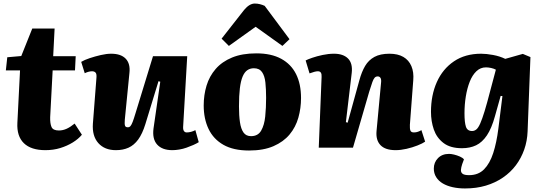

<svg xmlns="http://www.w3.org/2000/svg" viewBox="-20 -833 3064 1083"><path d="M21 -510 100 -517 162 -672H288L280 -516H407L403 -436H277L263 -172Q262 -137 270.5 -117Q279 -97 312 -97Q335 -97 356.5 -107Q378 -117 401 -136L442 -73Q422 -49 390.5 -29.5Q359 -10 320 2Q281 14 236 14Q155 14 114.5 -25.5Q74 -65 78 -140L93 -436H13Z M438 -484Q456 -495 486 -505Q516 -515 548.5 -522.5Q581 -530 607 -530Q662 -530 689 -502Q716 -474 710 -421L684 -158Q682 -134 685 -124.5Q688 -115 701 -115Q710 -115 716 -122Q722 -129 728.5 -146Q735 -163 744 -193L843 -516H1036L1013 -118Q1012 -102 1017.5 -94Q1023 -86 1033 -86Q1045 -86 1058 -89.5Q1071 -93 1082 -99L1101 -31Q1088 -23 1070 -15Q1052 -7 1032 0Q1012 7 991 10.5Q970 14 952 14Q895 14 866.5 -17.5Q838 -49 846 -109L884 -372L874 -375L800 -133Q783 -78 759.5 -46Q736 -14 705 0Q674 14 634 14Q570 14 534.5 -26Q499 -66 504 -136L524 -394Q526 -416 519 -423.5Q512 -431 499 -431Q491 -431 480.5 -428.5Q470 -426 458 -420Z M1385 16Q1297 16 1240.5 -16Q1184 -48 1156.5 -105.5Q1129 -163 1129 -238Q1129 -297 1145 -350Q1161 -403 1196.5 -444Q1232 -485 1289 -508.5Q1346 -532 1426 -532Q1510 -532 1566 -501.5Q1622 -471 1650 -415Q1678 -359 1678 -280Q1678 -223 1663 -169.5Q1648 -116 1613.5 -74.5Q1579 -33 1522.5 -8.5Q1466 16 1385 16ZM1396 -65Q1435 -65 1453 -96Q1471 -127 1476 -176Q1481 -225 1481 -281Q1481 -330 1477 -367.5Q1473 -405 1458 -426.5Q1443 -448 1412 -448Q1391 -448 1375 -437Q1359 -426 1348.5 -401Q1338 -376 1333 -335Q1328 -294 1328 -233Q1328 -181 1333.5 -143.5Q1339 -106 1353.5 -85.5Q1368 -65 1396 -65ZM1613 -612 1573 -574 1422 -682 1271 -574 1230 -615 1357 -777Q1372 -795 1387 -804Q1402 -813 1417 -813Q1432 -813 1446 -809.5Q1460 -806 1473 -800Z M2378 -34Q2364 -24 2335 -12.5Q2306 -1 2273 6.5Q2240 14 2212 14Q2153 14 2126 -14.5Q2099 -43 2104 -95L2129 -362Q2132 -384 2126.5 -393Q2121 -402 2111 -402Q2100 -402 2093.5 -395Q2087 -388 2080.5 -370.5Q2074 -353 2063 -317L1971 0H1778L1794 -399Q1795 -415 1790 -423Q1785 -431 1773 -431Q1765 -431 1753.5 -428Q1742 -425 1726 -419L1704 -492Q1715 -498 1741 -507Q1767 -516 1800 -523Q1833 -530 1864 -530Q1916 -530 1943 -503Q1970 -476 1964 -422L1931 -144L1941 -141L2007 -380Q2020 -428 2039.5 -461Q2059 -494 2092 -512Q2125 -530 2177 -530Q2224 -530 2255 -512Q2286 -494 2300.5 -460Q2315 -426 2311 -380L2292 -129Q2291 -107 2295 -96.5Q2299 -86 2315 -86Q2327 -86 2338 -90Q2349 -94 2357 -99Z M2814 -291 2804 -292 2772 -178Q2753 -109 2726.5 -69.5Q2700 -30 2665.5 -13.5Q2631 3 2586 3Q2520 3 2481.5 -26.5Q2443 -56 2427 -102.5Q2411 -149 2411 -202Q2411 -296 2444 -370Q2477 -444 2540.5 -487Q2604 -530 2694 -530Q2723 -530 2761 -523Q2799 -516 2830 -501L2929 -529L2972 -511L2956 -92Q2954 -38 2937 10.5Q2920 59 2890 99Q2860 139 2817 168.5Q2774 198 2720.5 214Q2667 230 2603 230Q2566 230 2534 223Q2502 216 2478 202Q2454 188 2440.5 166.5Q2427 145 2427 118Q2427 83 2450.5 59Q2474 35 2513 35Q2525 35 2541.5 39Q2558 43 2574 50Q2590 57 2597 66L2587 93Q2581 111 2580 125Q2579 139 2589 147Q2599 155 2626 155Q2678 155 2710.5 122Q2743 89 2762 30.5Q2781 -28 2791 -107ZM2643 -94Q2656 -94 2667 -103Q2678 -112 2689 -137Q2700 -162 2713.5 -206Q2727 -250 2745 -320L2777 -440Q2766 -446 2750.5 -449.5Q2735 -453 2721 -453Q2690 -453 2667 -431Q2644 -409 2629.5 -372Q2615 -335 2607.5 -289Q2600 -243 2600 -194Q2600 -143 2608 -118.5Q2616 -94 2643 -94Z"/></svg>

Font: Literata 18pt ExtraBold
Style: Italic
Weight: 800
Italic angle: -2°
Designer: Latin by Veronika Burian and Jose Scaglione. Greek by Irene Vlachou. Cyrillic by Vera Evstafieva
Foundry: TypeTogether
Version: Version 3.103;gftools[0.9.29]